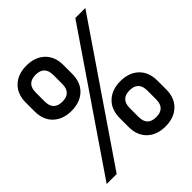

<svg xmlns="http://www.w3.org/2000/svg" viewBox="-202 -867 1004 1004"><g transform="rotate(-45 300.0 -365.0)"><path d="M155 -400Q92 -400 54 -436Q16 -472 16 -535V-600Q16 -663 54 -699Q92 -735 155 -735Q218 -735 256 -699Q294 -663 294 -600V-535Q294 -472 256 -436Q218 -400 155 -400ZM14 0 512 -730H586L88 0ZM155 -468Q220 -468 220 -535V-600Q220 -667 155 -667Q90 -667 90 -600V-535Q90 -468 155 -468ZM445 5Q382 5 344 -31Q306 -67 306 -130V-195Q306 -258 344 -294Q382 -330 445 -330Q508 -330 546 -294Q584 -258 584 -195V-130Q584 -67 546 -31Q508 5 445 5ZM445 -64Q510 -64 510 -130V-195Q510 -262 445 -262Q380 -262 380 -195V-130Q380 -64 445 -64Z"/></g></svg>

Font: Liga JetBrainsMono Nerd Font
Style: Regular
Weight: 400
Designer: Philipp Nurullin, Konstantin Bulenkov
Foundry: JetBrains
Version: Version 2.225; ttfautohint (v1.8.3)